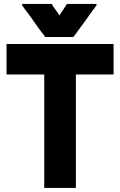

<svg xmlns="http://www.w3.org/2000/svg" viewBox="-20 -930 600 960"><path d="M277.3 -852.5Q279.3 -857.4 282.2 -861.3Q285.2 -866.2 288.1 -870.1Q292 -875 294.9 -879.9Q297.9 -885.7 301.8 -890.6Q304.7 -895.5 308.6 -900.4Q311.5 -905.3 314.5 -910.2Q316.4 -910.2 317.4 -910.2Q318.4 -910.2 320.3 -910.2Q335 -910.2 348.6 -910.2Q363.3 -910.2 377.9 -910.2Q388.7 -910.2 398.4 -910.2Q408.2 -910.2 418 -910.2Q428.7 -910.2 439.5 -910.2Q450.2 -910.2 460.9 -910.2Q461.9 -908.2 463.9 -905.3Q460.9 -901.4 456.1 -894.5Q444.3 -877.9 431.6 -861.3Q419.9 -844.7 408.2 -828.1Q399.4 -816.4 391.6 -805.7Q382.8 -793.9 375 -783.2Q368.2 -773.4 361.3 -763.7Q354.5 -754.9 346.7 -745.1Q345.7 -745.1 344.7 -745.1Q343.8 -745.1 341.8 -745.1Q327.1 -745.1 312.5 -745.1Q296.9 -745.1 282.2 -745.1Q272.5 -745.1 261.7 -745.1Q252 -745.1 241.2 -745.1Q232.4 -745.1 223.6 -745.1Q214.8 -745.1 206.1 -745.1Q205.1 -746.1 204.1 -747.1Q204.1 -748 203.1 -749Q199.2 -753.9 195.3 -759.8Q191.4 -764.6 187.5 -769.5Q179.7 -781.2 170.9 -792Q163.1 -803.7 154.3 -815.4Q146.5 -826.2 138.7 -837.9Q129.9 -848.6 122.1 -860.4Q113.3 -871.1 105.5 -882.8Q97.7 -893.6 88.9 -905.3Q89.8 -906.2 91.8 -910.2Q95.7 -910.2 105.5 -910.2Q119.1 -910.2 133.8 -910.2Q148.4 -910.2 163.1 -910.2Q172.9 -910.2 183.6 -910.2Q193.4 -910.2 203.1 -910.2Q211.9 -910.2 220.7 -910.2Q229.5 -910.2 238.3 -910.2Q239.3 -909.2 240.2 -908.2Q240.2 -906.2 241.2 -905.3Q246.1 -898.4 251 -890.6Q255.9 -883.8 261.7 -876Q264.6 -871.1 268.6 -866.2Q271.5 -861.3 275.4 -855.5Q275.4 -855.5 276.4 -854.5Q276.4 -853.5 277.3 -852.5ZM201.2 -557.6Q181.6 -557.6 163.1 -557.6Q144.5 -557.6 126 -557.6Q111.3 -557.6 95.7 -557.6Q81.1 -557.6 66.4 -557.6Q53.7 -557.6 40 -557.6Q26.4 -557.6 12.7 -557.6Q12.7 -560.5 12.7 -563.5Q12.7 -565.4 12.7 -568.4Q12.7 -583 12.7 -597.7Q12.7 -613.3 12.7 -627.9Q12.7 -638.7 12.7 -648.4Q12.7 -659.2 12.7 -668.9Q12.7 -679.7 12.7 -689.5Q12.7 -700.2 12.7 -710Q15.6 -710 17.6 -710Q20.5 -710 23.4 -710Q82 -710 139.6 -710Q198.2 -710 256.8 -710Q297.9 -710 337.9 -710Q377.9 -710 418 -710Q450.2 -710 482.4 -710Q515.6 -710 547.9 -710Q547.9 -707 547.9 -705.1Q547.9 -702.1 547.9 -700.2Q547.9 -695.3 547.9 -690.4Q547.9 -685.5 547.9 -680.7Q547.9 -670.9 547.9 -660.2Q547.9 -650.4 547.9 -639.6Q547.9 -629.9 547.9 -619.1Q547.9 -609.4 547.9 -598.6Q547.9 -588.9 547.9 -578.1Q547.9 -568.4 547.9 -557.6Q545.9 -557.6 543 -557.6Q540 -557.6 538.1 -557.6Q516.6 -557.6 495.1 -557.6Q473.6 -557.6 452.1 -557.6Q437.5 -557.6 422.9 -557.6Q408.2 -557.6 393.6 -557.6Q384.8 -557.6 376 -557.6Q367.2 -557.6 359.4 -557.6Q359.4 -496.1 359.4 -433.6Q359.4 -372.1 359.4 -309.6Q359.4 -265.6 359.4 -220.7Q359.4 -176.8 359.4 -132.8Q359.4 -96.7 359.4 -61.5Q359.4 -25.4 359.4 9.8Q356.4 9.8 353.5 9.8Q351.6 9.8 348.6 9.8Q333 9.8 317.4 9.8Q301.8 9.8 286.1 9.8Q275.4 9.8 264.6 9.8Q253.9 9.8 243.2 9.8Q232.4 9.8 221.7 9.8Q211.9 9.8 201.2 9.8Q201.2 7.8 201.2 4.9Q201.2 2.9 201.2 0Q201.2 -64.5 201.2 -128.9Q201.2 -193.4 201.2 -258.8Q201.2 -302.7 201.2 -346.7Q201.2 -391.6 201.2 -435.5Q201.2 -450.2 201.2 -464.8Q201.2 -479.5 201.2 -494.1Q201.2 -510.7 201.2 -526.4Q201.2 -542 201.2 -557.6Z"/></svg>

Font: LeFont
Style: Bold
Weight: 800
Designer: Leryon MEDIA
Version: Version 1.0